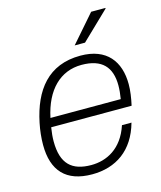

<svg xmlns="http://www.w3.org/2000/svg" viewBox="-111 -804 753 897"><g transform="rotate(-15 266.0 -355.5)"><path d="M300 -591H350L484 -720V-723H415ZM224 12C339 12 428 -48 463 -174H417C382 -68 305 -31 231 -31C138 -31 89 -74 89 -183C89 -203 91 -225 95 -250H484C492 -286 497 -320 497 -351C497 -461 440 -538 313 -538C157 -538 79 -435 48 -284C41 -250 37 -214 37 -180C37 -55 98 12 224 12ZM103 -293C130 -422 204 -495 307 -495C406 -495 449 -446 449 -358C449 -338 447 -317 443 -293Z"/></g></svg>

Font: Archivo Thin
Style: Italic
Weight: 100
Italic angle: -10°
Designer: Hector Gatti
Foundry: Omnibus-Type
Version: Version 2.001